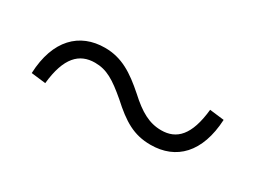

<svg xmlns="http://www.w3.org/2000/svg" viewBox="-26 -619 640 482"><g transform="rotate(30 293.5 -378.0)"><path d="M311 -395C269 -432 234 -455 185 -455C112 -455 61 -406 57 -308L99 -303C107 -381 137 -410 182 -410C216 -410 240 -395 280 -361C324 -321 356 -301 405 -301C479 -301 528 -350 533 -447L491 -452C483 -374 454 -346 410 -346C375 -346 347 -362 311 -395Z"/></g></svg>

Font: Noto Serif CJK SC Medium
Style: Regular
Weight: 500
Designer: Ryoko NISHIZUKA 西塚涼子 (kana & ideographs); Frank Grießhammer (Latin, Greek & Cyrillic); Wenlong ZHANG 张文龙 (bopomofo); San
Foundry: Adobe
Version: Version 2.001;hotconv 1.1.0;makeotfexe 2.6.0